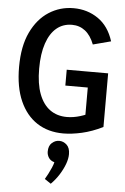

<svg xmlns="http://www.w3.org/2000/svg" viewBox="-69 -831 796 1219"><g transform="rotate(5 328.5 -221.5)"><path d="M302 340 262 313Q270 300 281 279Q292 258 301 237Q310 216 313 202Q288 195 276.5 177Q265 159 265 138Q265 101 286 82.5Q307 64 332 64Q359 64 380 83.5Q401 103 401 143Q401 172 388.5 206Q376 240 354 275Q332 310 302 340ZM483 -48V-308L503 -289H340V-390H604V-48Q535 -14 470.5 0.5Q406 15 353 15Q256 15 185.5 -31Q115 -77 76 -165Q37 -253 37 -381Q37 -514 79.5 -603Q122 -692 193 -737.5Q264 -783 350 -783Q438 -783 506.5 -736Q575 -689 605 -594L491 -564Q469 -621 433 -649Q397 -677 349 -677Q292 -677 251 -643Q210 -609 187.5 -543Q165 -477 165 -382Q165 -285 189.5 -220.5Q214 -156 259 -123.5Q304 -91 367 -91Q408 -91 452 -104.5Q496 -118 550 -145Z"/></g></svg>

Font: Yaldevi SemiBold
Style: Regular
Weight: 600
Designer: Sol Matas, Rajitha Manaperi, Kosala Senevirathne
Foundry: Mooniak
Version: Version 1.100